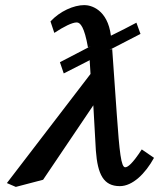

<svg xmlns="http://www.w3.org/2000/svg" viewBox="-20 -718 624 753"><path d="M515 -629C489 -615 448 -594 415 -578C402 -681 337 -698 311 -698C269 -698 215 -674 178 -634L193 -589C231 -614 263 -630 281 -630C295 -630 311 -612 325 -532L336 -537L215 -474L230 -430L332 -482V-479V-476C333 -460 334 -443 335 -428L7 0L42 15L149 -13L346 -305L356 -127C363 -34 386 12 450 12C500 12 550 -37 584 -99L536 -132C499 -75 481 -62 471 -62C455 -62 448.5 -121 438 -270L420 -526L409 -522L531 -585Z"/></svg>

Font: Linux Libertine O
Style: Bold Italic
Weight: 700
Italic angle: -11.5°
Designer: Philipp H. Poll
Foundry: Philipp H. Poll
Version: Version 4.1.0